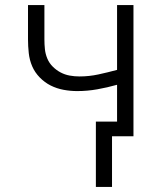

<svg xmlns="http://www.w3.org/2000/svg" viewBox="-20 -540 640 761"><path d="M360 201V-58H444V-204Q405 -193 365.5 -186Q326 -179 286 -179Q259 -179 232 -184Q205 -189 181 -201Q157 -213 137.5 -233Q118 -253 107.5 -277.5Q97 -302 94 -329.5Q91 -357 91 -384V-520H156V-384Q156 -364 158 -345Q160 -326 167.5 -308Q175 -290 189 -276Q203 -262 220 -253Q237 -244 256 -240.5Q275 -237 295 -237Q333 -237 370 -245Q407 -253 444 -263V-520H509V0H424V201Z"/></svg>

Font: Iosevka SS04 Light Extended
Style: Regular
Weight: 300
Width: 7
Monospace: yes
Designer: Belleve Invis
Foundry: Belleve Invis
Version: Version 19.0.0; ttfautohint (v1.8.4)